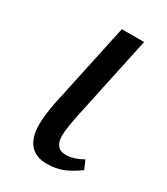

<svg xmlns="http://www.w3.org/2000/svg" viewBox="-143 -603 592 680"><g transform="rotate(30 152.5 -263.0)"><path d="M67 -98Q67 -134 78 -191L152 -536H243L170 -194Q157 -131 157 -105Q157 -51 202 -51Q233 -51 271 -72L286 -37Q255 -14 226 -2Q197 10 159 10Q114 10 90.5 -17.5Q67 -45 67 -98Z"/></g></svg>

Font: Noto Serif Narrow
Style: Italic
Weight: 400
Width: 4
Italic angle: -12°
Designer: Monotype Design Team
Foundry: Monotype Imaging Inc.
Version: Version 1.001